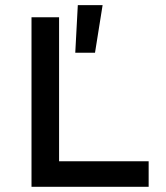

<svg xmlns="http://www.w3.org/2000/svg" viewBox="-20 -721 641 741"><path d="M101.6 0V-654.3H208V-98.6H553.7V0ZM270.5 -517.6 280.3 -701.2H376L346.7 -517.6Z"/></svg>

Font: Sen Medium
Style: Regular
Weight: 500
Designer: Kosal Sen, Philatype
Foundry: Philatype
Version: Version 2.000;gftools[0.9.31]